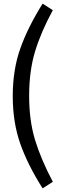

<svg xmlns="http://www.w3.org/2000/svg" viewBox="-20 -812 335 1054"><path d="M91.5 -22.5C119.2 55.8 160 137.3 214 222L270 186C226.7 104 194.2 27.5 172.5 -43.5C150.8 -114.5 140 -195.3 140 -286C140 -376.7 150.8 -457.8 172.5 -529.5C194.2 -601.2 226.7 -676.7 270 -756L214 -792C160 -706 119.2 -624 91.5 -546C63.8 -468 50 -380.8 50 -284.5C50 -188.2 63.8 -100.8 91.5 -22.5Z"/></svg>

Font: Telex Regular
Style: Regular
Weight: 400
Designer: Andres Torresi
Foundry: Andres Torresi
Version: Version 1.001